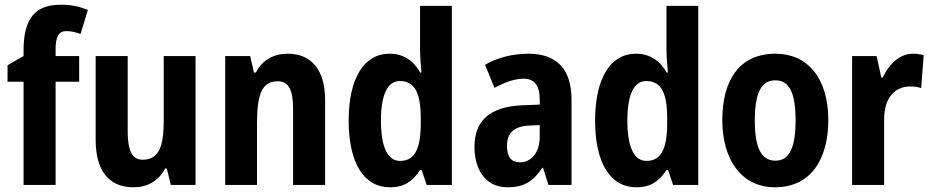

<svg xmlns="http://www.w3.org/2000/svg" viewBox="-20 -785 3953 815"><path d="M316 -438V-547H216V-575C216 -629 229 -653 261 -653C283 -653 302 -648 322 -641L353 -743C315 -758 282 -765 238 -765C131 -765 80 -709 80 -571V-547L12 -508V-438H80V0H216V-438Z M810 -547H675V-275C675 -167 657 -107 585 -107C540 -107 522 -148 522 -228V-547H386V-190C386 -61 443 10 546 10C605 10 653 -16 681 -70H688L705 0H810Z M1201 -557C1142 -557 1093 -530 1066 -477H1058L1042 -547H936V0H1071V-261C1071 -387 1093 -440 1159 -440C1207 -440 1224 -400 1224 -323V0H1360V-360C1360 -491 1300 -557 1201 -557Z M1635 10C1696 10 1732 -16 1763 -63H1770L1791 0H1898V-760H1763V-575C1763 -547 1766 -512 1769 -477H1764C1735 -528 1692 -557 1633 -557C1526 -557 1460 -454 1460 -273C1460 -93 1525 10 1635 10ZM1678 -102C1626 -102 1597 -159 1597 -274C1597 -383 1625 -441 1677 -441C1741 -441 1766 -390 1766 -283V-256C1765 -151 1739 -102 1678 -102Z M2224 -557C2155 -557 2090 -540 2039 -510L2079 -412C2125 -437 2166 -451 2203 -451C2248 -451 2271 -422 2271 -363V-341L2195 -338C2064 -332 1994 -276 1994 -162C1994 -65 2041 10 2134 10C2206 10 2244 -16 2282 -73H2285L2308 0H2406V-363C2406 -492 2342 -557 2224 -557ZM2227 -252 2271 -254V-205C2271 -137 2235 -96 2187 -96C2152 -96 2132 -117 2132 -166C2132 -219 2160 -249 2227 -252Z M2681 10C2742 10 2778 -16 2809 -63H2816L2837 0H2944V-760H2809V-575C2809 -547 2812 -512 2815 -477H2810C2781 -528 2738 -557 2679 -557C2572 -557 2506 -454 2506 -273C2506 -93 2571 10 2681 10ZM2724 -102C2672 -102 2643 -159 2643 -274C2643 -383 2671 -441 2723 -441C2787 -441 2812 -390 2812 -283V-256C2811 -151 2785 -102 2724 -102Z M3496 -275C3496 -456 3406 -557 3272 -557C3119 -557 3046 -445 3046 -275C3046 -112 3124 10 3270 10C3425 10 3496 -114 3496 -275ZM3184 -273C3184 -388 3210 -444 3271 -444C3332 -444 3357 -388 3357 -275C3357 -160 3332 -103 3271 -103C3210 -103 3184 -161 3184 -273Z M3855 -557C3796 -557 3752 -509 3727 -456H3721L3701 -547H3597V0H3733V-279C3733 -369 3778 -418 3844 -418C3861 -418 3877 -416 3890 -411L3901 -551C3885 -555 3869 -557 3855 -557Z"/></svg>

Font: Noto Sans Myanmar Condensed
Style: Bold
Weight: 700
Width: 3
Designer: Monotype Design Team
Foundry: Monotype Imaging Inc.
Version: Version 2.107